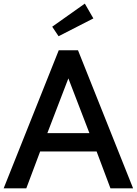

<svg xmlns="http://www.w3.org/2000/svg" viewBox="-36 -1023 743 1043"><path d="M-16.1 0 283.2 -750H387.7L687 0H564L488.8 -200.2H182.1L106.9 0ZM221.2 -299.8H449.7L335.4 -597.2ZM247.6 -877.9 424.8 -1003.4 471.2 -922.9 282.2 -826.2Z"/></svg>

Font: Spartan MB SemBd
Style: Regular
Weight: 600
Designer: Matt Bailey, Mirko Velimirovic
Foundry: Matt Bailey
Version: Version 1.005